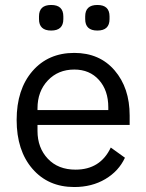

<svg xmlns="http://www.w3.org/2000/svg" viewBox="-20 -741 589 773"><path d="M137 -664V-675Q137 -721 186 -721Q235 -721 235 -675V-664Q235 -618 186 -618Q137 -618 137 -664ZM323 -664V-675Q323 -721 372 -721Q421 -721 421 -675V-664Q421 -618 372 -618Q323 -618 323 -664ZM279 12Q174 12 110.5 -61.5Q47 -135 47 -258Q47 -381 110.5 -454.5Q174 -528 279 -528Q381 -528 441.5 -457.5Q502 -387 502 -276V-238H131V-214Q131 -146 172.5 -102Q214 -58 284 -58Q384 -58 426 -147L483 -106Q458 -52 404 -20Q350 12 279 12ZM131 -298H416V-309Q416 -377 378.5 -419Q341 -461 279 -461Q214 -461 172.5 -417Q131 -373 131 -305Z"/></svg>

Font: Anuphan
Style: Regular
Weight: 400
Designer: Mike Abbink, Paul van der Laan, Pieter van Rosmalen, Mint Tantisuwanna
Foundry: Bold Monday; Cadson Demak
Version: Version 3.002;hotconv 1.0.109;makeotfexe 2.5.65596